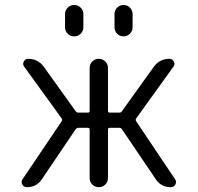

<svg xmlns="http://www.w3.org/2000/svg" viewBox="-20 -780 800 777"><path d="M443.4 -669.9V-722.7Q443.4 -738.3 454.1 -749Q464.8 -759.8 480 -759.8Q495.1 -759.8 505.9 -749Q516.6 -738.3 516.6 -722.7V-669.9Q516.6 -654.3 505.9 -643.6Q495.1 -632.8 480 -632.8Q464.8 -632.8 454.1 -643.6Q443.4 -654.3 443.4 -669.9ZM243.2 -669.9V-722.7Q243.2 -738.3 253.9 -749Q264.6 -759.8 280.3 -759.8Q295.9 -759.8 306.6 -749Q317.4 -738.3 317.4 -722.7V-669.9Q317.4 -654.3 306.6 -643.6Q295.9 -632.8 280.3 -632.8Q264.6 -632.8 253.9 -643.6Q243.2 -654.3 243.2 -669.9ZM342.8 -59.6V-255.9Q342.8 -262.7 335.9 -262.7H296.9Q290 -262.7 286.1 -256.8L149.4 -54.7Q127.9 -22.5 88.9 -22.5Q76.2 -22.5 70.3 -33.2Q67.4 -38.1 67.4 -43Q67.4 -48.8 71.3 -54.7L229.5 -289.1Q233.4 -294.9 229.5 -300.8L78.1 -509.8Q70.3 -519.5 76.2 -530.8Q82 -542 93.8 -542Q133.8 -542 157.2 -509.8L286.1 -330.1Q290 -324.2 296.9 -324.2H335.9Q342.8 -324.2 342.8 -332V-504.9Q342.8 -520.5 353.5 -531.2Q364.3 -542 379.9 -542Q395.5 -542 406.2 -531.2Q417 -520.5 417 -504.9V-332Q417 -324.2 423.8 -324.2H462.9Q469.7 -324.2 473.6 -330.1L602.5 -509.8Q626 -542 666 -542Q677.7 -542 683.6 -530.8Q689.5 -519.5 681.6 -509.8L531.2 -300.8Q527.3 -294.9 531.2 -289.1L688.5 -54.7Q692.4 -48.8 692.4 -43.9Q692.4 -38.1 689.5 -33.2Q683.6 -22.5 670.9 -22.5Q631.8 -22.5 610.4 -54.7L473.6 -256.8Q469.7 -262.7 462.9 -262.7H423.8Q417 -262.7 417 -255.9V-59.6Q417 -43.9 406.2 -33.2Q395.5 -22.5 379.9 -22.5Q364.3 -22.5 353.5 -33.2Q342.8 -43.9 342.8 -59.6Z"/></svg>

Font: Gen Jyuu Gothic P Normal
Style: Regular
Weight: 300
Designer: [Source Han Sans]
Ryoko NISHIZUKA  (kana & ideographs); Paul D. Hunt (Latin, Greek & Cyrillic); Wenlong ZHANG  (bopomofo
Version: Version 1.002.20150607